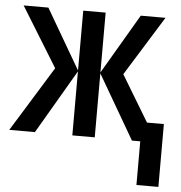

<svg xmlns="http://www.w3.org/2000/svg" viewBox="-52 -590 780 828"><g transform="rotate(5 338.0 -175.5)"><path d="M631 -540 471 -282 591 -83H664V189H569V0H533L372 -277V0H275V-277L113 0H2L176 -282L17 -540H124L275 -281V-540H372V-281L524 -540Z"/></g></svg>

Font: Avrile Sans Condensed Medium
Style: Regular
Weight: 500
Width: 3
Designer: Monotype Design Team
Foundry: Monotype Imaging Inc.
Version: Version 2.001;September 10, 2019;FontCreator 11.5.0.2425 64-